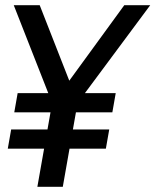

<svg xmlns="http://www.w3.org/2000/svg" viewBox="-20 -720 599 740"><path d="M35 -287 48 -361H426L413 -287ZM10 -147 23 -221H401L388 -147ZM124 0 181 -323 33 -700H133L247 -409L459 -700H559L279 -323L222 0Z"/></svg>

Font: Cabin VF Beta
Style: Italic
Weight: 400
Italic angle: -7°
Designer: Pablo Impallari
Foundry: Pablo Impallari. http://www.impallari.com Igino Marini. http://www.ikern.com
Version: Version 2.300